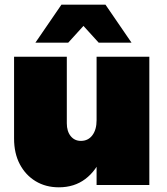

<svg xmlns="http://www.w3.org/2000/svg" viewBox="-20 -789 712 819"><path d="M265 -263Q265 -229 281.5 -208.5Q298 -188 325 -188Q356 -188 374 -212Q392 -236 392 -276H442Q442 -189 416.5 -125Q391 -61 344 -25.5Q297 10 231 10Q175 10 132 -16Q89 -42 64.5 -88.5Q40 -135 40 -198V-547H265ZM392 -547H617V0H392ZM242 -769H430L541 -607H401L281 -739H391L271 -607H131Z"/></svg>

Font: Alexandria Black
Style: Regular
Weight: 900
Designer: Mohamed Gaber
Foundry: Kief Type Foundry
Version: Version 5.100